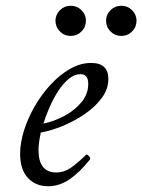

<svg xmlns="http://www.w3.org/2000/svg" viewBox="-20 -635 495 668"><path d="M148 13Q104 13 77 -16Q50 -45 50 -100Q50 -138 63.5 -181Q77 -224 101 -265.5Q125 -307 156.5 -341Q188 -375 224 -395.5Q260 -416 297 -416Q357 -416 357 -360Q357 -325 334 -294Q311 -263 274.5 -238Q238 -213 197.5 -196.5Q157 -180 122 -174Q118 -155 116 -140.5Q114 -126 114 -113Q114 -35 176 -35Q202 -35 224.5 -50Q247 -65 279 -96Q282 -100 289 -92.5Q296 -85 293 -80Q256 -34 221 -10.5Q186 13 148 13ZM131 -205Q169 -213 204.5 -232Q240 -251 263.5 -279.5Q287 -308 287 -343Q287 -377 260 -377Q239 -377 219 -360.5Q199 -344 182 -317.5Q165 -291 152 -261Q139 -231 131 -205ZM226 -510Q204 -510 188.5 -525.5Q173 -541 173 -563Q173 -584 188.5 -599.5Q204 -615 226 -615Q248 -615 263.5 -599.5Q279 -584 279 -563Q279 -541 263.5 -525.5Q248 -510 226 -510ZM402 -510Q380 -510 364.5 -525.5Q349 -541 349 -563Q349 -584 364.5 -599.5Q380 -615 402 -615Q424 -615 439.5 -599.5Q455 -584 455 -563Q455 -541 439.5 -525.5Q424 -510 402 -510Z"/></svg>

Font: Junicode
Style: Italic
Weight: 400
Italic angle: -11°
Designer: Peter S. Baker
Version: Version 2.100; ttfautohint (v1.8.4)